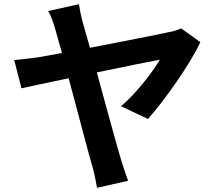

<svg xmlns="http://www.w3.org/2000/svg" viewBox="-20 -836 1040 920"><path d="M689 -266C771 -358 893 -532 940 -634L848 -700C833 -693 810 -685 789 -682C741 -671 565 -637 411 -607C398 -654 386 -695 377 -727C368 -759 362 -791 358 -816L211 -783C226 -758 235 -728 245 -695C252 -670 263 -630 277 -582C220 -572 177 -564 161 -561C122 -556 87 -552 48 -548L83 -413C119 -421 207 -440 309 -461C354 -294 405 -97 423 -37C433 -3 440 37 445 64L594 30C584 5 569 -43 562 -64C542 -130 490 -320 444 -489C583 -518 716 -545 746 -550C714 -495 634 -389 560 -327Z"/></svg>

Font: Genne Gothic Bold
Style: Regular
Weight: 700
Designer: Ryoko NISHIZUKA (kana & ideographs); Paul D. Hunt (Latin, Greek & Cyrillic); Wenlong ZHANG (bopomofo); Sandoll Communica
Foundry: Adobe Systems Incorporated
Version: Version 1.004;PS 1.004;hotconv 16.6.51;makeotf.lib2.5.65220